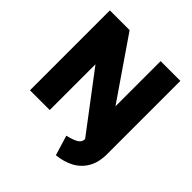

<svg xmlns="http://www.w3.org/2000/svg" viewBox="-226 -844 1169 1169"><g transform="rotate(45 358.5 -260.0)"><path d="M657 -57Q657 14 629 62Q601 110 552.5 136Q504 162 441 168L402 39Q453 27 475 12.5Q497 -2 497 -24V-28L220 -394V0H50V-688H220L487 -299V-688H657Z"/></g></svg>

Font: Roundo Variable
Style: Regular
Weight: 200
Designer: Shiva Nallaperumal
Foundry: Indian Type Foundry
Version: Version 2.000